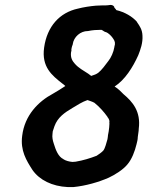

<svg xmlns="http://www.w3.org/2000/svg" viewBox="-20 -748 598 779"><path d="M70 -197C62 -137 87 -97 112 -58C140 -18 191 8 255 11H278C328 6 380 -9 421 -27C447 -39 480 -60 497 -81C515 -102 527 -134 534 -163C536 -172 539 -181 539 -192C540 -203 543 -215 543 -226C552 -296 518 -335 481 -366C471 -376 461 -387 445 -397C487 -424 519 -475 541 -524C550 -547 560 -574 558 -604C557 -628 547 -642 536 -658V-659C517 -681 486 -699 452 -707C451 -709 449 -712 444 -717C444 -724 436 -728 429 -728H428C419 -727 415 -726 406 -726H393C386 -726 376 -725 369 -725C346 -723 319 -719 296 -713C222 -697 171 -641 159 -555C148 -476 191 -442 233 -409C236 -407 240 -404 245 -399C230 -389 211 -377 195 -368C135 -336 80 -280 70 -197ZM193 -205 194 -215C196 -221 198 -228 201 -236C214 -272 242 -291 274 -310C294 -322 314 -335 335 -342C343 -339 354 -336 363 -331C383 -315 401 -295 416 -274V-273C419 -270 424 -262 424 -256C424 -253 423 -249 424 -246C423 -242 424 -236 423 -231L421 -215C420 -210 419 -205 418 -199V-198C418 -194 417 -191 416 -183C412 -169 406 -145 399 -137C394 -131 380 -121 372 -116C346 -106 317 -97 287 -92C282 -92 277 -91 274 -91C261 -92 247 -96 239 -101H238V-102C216 -112 206 -140 198 -166C194 -178 191 -191 193 -205ZM268 -534 270 -544C269 -546 270 -550 271 -555C272 -559 273 -563 275 -567V-568C279 -599 307 -622 336 -622H337C346 -624 354 -625 364 -626C373 -626 382 -627 391 -627C398 -625 401 -620 408 -618H409C421 -614 433 -601 440 -590C446 -581 449 -573 444 -558V-557C441 -537 430 -513 420 -501C409 -486 392 -463 379 -453C371 -447 363 -444 350 -440C345 -443 343 -446 338 -449C318 -462 299 -472 284 -489C273 -501 266 -514 268 -534Z"/></svg>

Font: Hussar Pisanka
Style: SbdKur
Weight: 600
Designer: Robert Jablonski
Foundry: Cannot Into Space Fonts
Version: Version 1.070